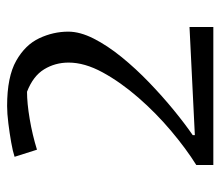

<svg xmlns="http://www.w3.org/2000/svg" viewBox="-60 -560 620 540"><g transform="rotate(-90 250.0 -290.0)"><path d="M56 0V-48Q101 -76 151.5 -118.5Q202 -161 245.5 -211Q289 -261 316.5 -311.5Q344 -362 344 -407Q344 -445 325 -476Q306 -507 262 -524Q230 -524 185.5 -516.5Q141 -509 99 -496L79 -559Q94 -564 119.5 -568.5Q145 -573 173 -576.5Q201 -580 222 -580Q304 -580 349 -554.5Q394 -529 412.5 -489.5Q431 -450 431 -408Q431 -375 411.5 -336.5Q392 -298 359.5 -258Q327 -218 288 -180.5Q249 -143 210.5 -111.5Q172 -80 140 -58V-52L444 -67V0Z"/></g></svg>

Font: Belleza
Style: Regular
Weight: 400
Designer: Eduardo Rodriguez Tunni
Foundry: Eduardo Rodriguez Tunni
Version: Version 1.003; ttfautohint (v1.8.4.7-5d5b)